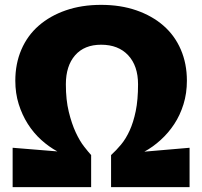

<svg xmlns="http://www.w3.org/2000/svg" viewBox="-20 -770 832 790"><path d="M32 -162 216 -147Q181 -166 149.5 -194.5Q118 -223 94.5 -260Q71 -297 57 -341.5Q43 -386 43 -438Q43 -508 68 -566Q93 -624 139.5 -664.5Q186 -705 251 -727.5Q316 -750 396 -750Q476 -750 541 -727.5Q606 -705 652.5 -664.5Q699 -624 724 -566Q749 -508 749 -438Q749 -386 735 -341Q721 -296 697 -259.5Q673 -223 641 -194Q609 -165 574 -146L760 -162V0H437V-132Q458 -151 478 -175Q498 -199 513.5 -233Q529 -267 538.5 -313Q548 -359 548 -423Q548 -499 507.5 -542.5Q467 -586 396 -586Q327 -586 289 -542.5Q251 -499 251 -423Q251 -359 263 -310Q275 -261 291.5 -225.5Q308 -190 326 -167Q344 -144 355 -132V0H32Z"/></svg>

Font: Encode Sans Narrow
Style: Black
Weight: 900
Designer: Pablo Impallari, Andres Torresi
Foundry: Pablo Impallari, Andres Torresi
Version: Version 1.000; ttfautohint (v1.00) -l 8 -r 50 -G 200 -x 14 -